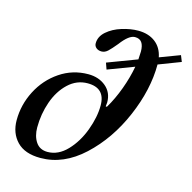

<svg xmlns="http://www.w3.org/2000/svg" viewBox="-103 -785 900 901"><g transform="rotate(15 347.5 -334.0)"><path d="M588 -552Q588 -430 531 -297Q474 -164 378 -75Q282 14 170 14Q94 14 55.5 -26Q17 -66 17 -129Q17 -204 52 -272Q87 -340 149 -382Q211 -424 287 -424Q338 -424 372 -395.5Q406 -367 406 -319Q406 -313 404 -299H410Q438 -346 459 -403Q480 -460 490 -515L363 -467L352 -498L495 -552Q497 -578 497 -590Q497 -619 486.5 -634Q476 -649 453 -649Q424 -649 385 -597Q362 -569 348 -556Q334 -543 318 -543Q302 -543 292 -551.5Q282 -560 282 -573Q282 -606 310.5 -631Q339 -656 381 -669Q423 -682 460 -682Q510 -682 543 -657Q576 -632 585 -586L683 -623L695 -593ZM380 -297Q380 -382 295 -382Q242 -382 201.5 -344Q161 -306 140 -246Q119 -186 119 -121Q119 -79 138 -50.5Q157 -22 195 -22Q247 -22 289.5 -66.5Q332 -111 356 -176Q380 -241 380 -297Z"/></g></svg>

Font: Ibarra Real Nova
Style: Italic
Weight: 400
Italic angle: -22°
Designer: Jose Maria Ribagorda & Octavio Pardo
Foundry: Octavio Pardo
Version: Version 1.014